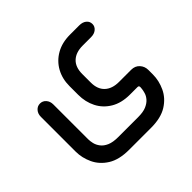

<svg xmlns="http://www.w3.org/2000/svg" viewBox="-139 -542 874 874"><g transform="rotate(-45 297.5 -105.5)"><path d="M372 175H231Q167 175 128 150.5Q89 126 71 87.5Q53 49 53 9V-215Q53 -235 64.5 -248Q76 -261 93 -261Q110 -261 121.5 -248Q133 -235 133 -215V9Q133 21 136.5 36.5Q140 52 151 66.5Q162 81 182.5 90Q203 99 237 99H365Q398 99 417.5 90.5Q437 82 448 69.5Q459 57 463 43.5Q467 30 468 21L469 9Q469 0 460 0H411Q357 0 319.5 -22.5Q282 -45 263 -82.5Q244 -120 244 -166V-222Q244 -269 264.5 -306Q285 -343 322.5 -364.5Q360 -386 411 -386H471Q492 -386 505 -375.5Q518 -365 518 -348Q518 -332 505 -321Q492 -310 471 -310H417Q373 -310 348.5 -287Q324 -264 324 -220V-165Q324 -122 348.5 -99Q373 -76 417 -76H495Q520 -76 535 -59.5Q550 -43 550 -20V9Q550 49 532 87.5Q514 126 475 150.5Q436 175 372 175Z"/></g></svg>

Font: Beiruti Medium
Style: Regular
Weight: 500
Designer: Arlette Boutros
Foundry: Boutros
Version: Version 1.41